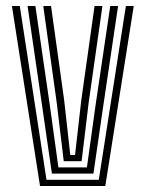

<svg xmlns="http://www.w3.org/2000/svg" viewBox="-20 -620 486 640"><path d="M113.4 0 19.7 -600H45.9L135 -20.6H309.3L399.6 -600H425.8L331 0ZM153 -41.3 121 -262.9 71.9 -600H98L145.9 -270.2L174.7 -62H269.7L298.6 -269.7L347.5 -600H373.6L323.5 -262.1L291.4 -41.3ZM192.5 -82.7 169.1 -277.4 124.2 -600H150.1L194 -285.1L214.3 -103.3H230.1L250.9 -285.7L295.2 -600H321.4L275.6 -278.3L252 -82.7Z"/></svg>

Font: Big Shoulders Inline Text SC Thin
Style: Regular
Weight: 100
Designer: Patric King
Foundry: XO Type Co
Version: Version 2.002